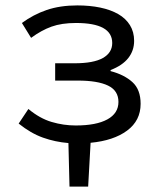

<svg xmlns="http://www.w3.org/2000/svg" viewBox="-20 -518 590 710"><path d="M49 -61Q94 -25 139 -9Q184 7 233 11L237 172H306L315 10Q400 2 450 -35Q500 -72 500 -134Q500 -187 469.5 -214.5Q439 -242 389 -255V-259Q433 -276 454.5 -303.5Q476 -331 476 -367Q476 -400 460.5 -425Q445 -450 417 -466Q389 -482 350.5 -490Q312 -498 266 -498Q202 -498 152.5 -481Q103 -464 61 -433L95 -378Q133 -406 170.5 -419.5Q208 -433 261 -433Q395 -433 395 -359Q395 -323 360.5 -303.5Q326 -284 256 -284H184V-220H268Q341 -220 379.5 -201.5Q418 -183 418 -141Q418 -99 377 -76.5Q336 -54 260 -54Q215 -54 171 -67Q127 -80 85 -115Z"/></svg>

Font: Codetta
Style: Regular
Weight: 400
Italic angle: -11°
Designer: Ulrich Proeller
Foundry: PROSA GmbH
Version: Version 2.00;September 29, 2018;FontCreator 11.5.0.2427 64-b